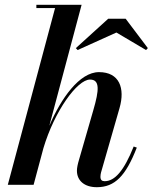

<svg xmlns="http://www.w3.org/2000/svg" viewBox="-20 -770 636 800"><path d="M369 -311.5 309 -103.5C304 -87 300.5 -70.5 300.5 -59C300.5 -17 332 10 383.5 10C458.5 10 504 -37 550 -155L537 -159.5C496.5 -58.5 458.5 -15 416 -15C404.5 -15 398.5 -20.5 398.5 -33.5C398.5 -38.5 399.5 -46.5 401 -51.5L478 -319.5C502 -402.5 477.5 -469.5 392.5 -469.5C311 -469.5 234 -359.5 185.5 -246L320 -750H131.5V-736.5H209.5L12.5 0H120L161 -153C207 -307 302 -438.5 355 -438.5C397 -438.5 393 -394 369 -311.5ZM465 -634.5 588.5 -561.5 596 -569.5 503.5 -692H431L296 -569.5L303.5 -561.5Z"/></svg>

Font: Bodoni* 16pt Medium
Style: Italic
Weight: 500
Italic angle: -13°
Version: Version 2.3